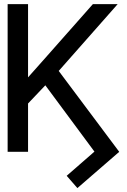

<svg xmlns="http://www.w3.org/2000/svg" viewBox="-20 -748 624 946"><path d="M118.2 -727.5V0H17.6V-727.5ZM559.6 -727.5 252 -378.9 85 -203.1 66.4 -308.6 191.4 -449.2 437.5 -727.5ZM567.4 0 361.3 178.7 308.6 118.2 445.3 -1 191.4 -343.8 251 -422.9Z"/></svg>

Font: Inter Tight
Style: Regular
Weight: 400
Designer: Rasmus Andersson
Foundry: rsms
Version: Version 3.002